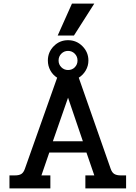

<svg xmlns="http://www.w3.org/2000/svg" viewBox="-20 -1055 759 1075"><path d="M394 -856H303L383 -1035H508ZM686 -73V0H458V-73H508L464 -201H256L212 -73H262V0H33V-73H64Q87 -73 99.5 -81Q112 -89 119 -109L300 -620Q276 -635 262 -660.5Q248 -686 248 -716Q248 -763 281 -796.5Q314 -830 361 -830Q408 -830 441.5 -796.5Q475 -763 475 -716Q475 -686 460 -660.5Q445 -635 421 -620L600 -109Q607 -89 620 -81Q633 -73 656 -73ZM308 -716Q308 -694 323.5 -678.5Q339 -663 361 -663Q384 -663 399 -678.5Q414 -694 414 -716Q414 -739 398.5 -754.5Q383 -770 361 -770Q339 -770 323.5 -754.5Q308 -739 308 -716ZM444 -264 361 -508 276 -264Z"/></svg>

Font: Pridi
Style: Regular
Weight: 400
Designer: Katatrad Team
Foundry: CadsonDemak
Version: Version 1.001